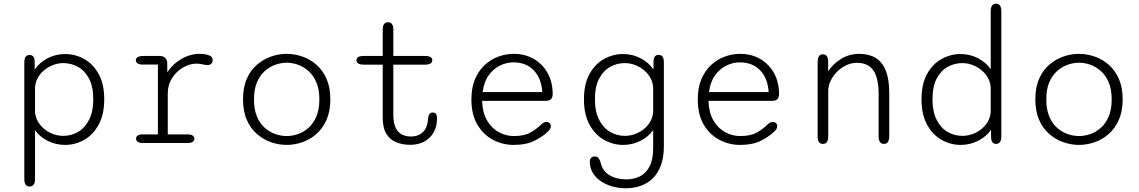

<svg xmlns="http://www.w3.org/2000/svg" viewBox="-20 -782 6230 1050"><path d="M113 -440.5Q113 -481.5 142 -481.5Q153.5 -481.5 161 -473.5Q168.5 -465.5 169.5 -449.5L170 -401.5Q196 -440.5 240.2 -463.5Q284.5 -486.5 336 -486.5Q391 -486.5 439.8 -459.8Q488.5 -433 519.2 -378Q550 -323 550 -239Q550 -155.5 519.2 -99.8Q488.5 -44 439.8 -16.8Q391 10.5 336 10.5Q285 10.5 241.2 -11.5Q197.5 -33.5 171.5 -70V197Q171.5 238 142 238Q113 238 113 197ZM171.5 -166.5Q176 -129 199 -100Q222 -71 256 -55Q290 -39 326 -39Q369.5 -39 406.8 -60.5Q444 -82 467 -126.8Q490 -171.5 490 -239Q490 -308.5 467 -352Q444 -395.5 406.8 -416.2Q369.5 -437 326 -437Q290 -437 255.8 -420.2Q221.5 -403.5 198.2 -374Q175 -344.5 171.5 -305.5Z M897.5 -47H1006.5Q1025 -47 1034 -40.5Q1043 -34 1043 -23.5Q1043 -13 1034 -6.5Q1025 0 1006.5 0H761Q742 0 733 -6.5Q724 -13 724 -23.5Q724 -34 732.8 -40.5Q741.5 -47 759 -47H843.5V-429H759Q741.5 -429 732.2 -435.5Q723 -442 723 -453Q723 -464 733.5 -470Q744 -476 764.5 -476H853Q870.5 -476 881 -467.2Q891.5 -458.5 894.5 -442.5L895 -386.5Q924 -432 972.2 -459.8Q1020.5 -487.5 1072.5 -487.5Q1099.5 -487.5 1121.2 -480.2Q1143 -473 1143 -454Q1143 -440.5 1135.2 -433.2Q1127.5 -426 1114 -426Q1107.5 -426 1101.8 -427.2Q1096 -428.5 1089 -430Q1080.5 -432 1071.5 -433Q1062.5 -434 1054 -434Q1017.5 -434 981.2 -413Q945 -392 921.2 -355.2Q897.5 -318.5 897.5 -270.5Z M1548 10.5Q1505 10.5 1463 -4Q1421 -18.5 1385.8 -48.8Q1350.5 -79 1329.8 -126.2Q1309 -173.5 1309 -239Q1309 -304.5 1329.8 -351.5Q1350.5 -398.5 1385.8 -428.5Q1421 -458.5 1463 -473Q1505 -487.5 1548 -487.5Q1590.5 -487.5 1632.8 -473Q1675 -458.5 1709.8 -428.5Q1744.5 -398.5 1765.5 -351.5Q1786.5 -304.5 1786.5 -239Q1786.5 -173.5 1765.5 -126.2Q1744.5 -79 1709.8 -48.8Q1675 -18.5 1632.8 -4Q1590.5 10.5 1548 10.5ZM1548 -38Q1578.5 -38 1609.8 -48.8Q1641 -59.5 1667.5 -83.2Q1694 -107 1710.2 -145.2Q1726.5 -183.5 1726.5 -239Q1726.5 -293.5 1710.2 -331.5Q1694 -369.5 1667.5 -393.2Q1641 -417 1609.8 -428Q1578.5 -439 1548 -439Q1517.5 -439 1486 -428Q1454.5 -417 1427.8 -393.2Q1401 -369.5 1385 -331.5Q1369 -293.5 1369 -239Q1369 -183.5 1385 -145.2Q1401 -107 1427.8 -83.2Q1454.5 -59.5 1486 -48.8Q1517.5 -38 1548 -38Z M1970 -428.5Q1929.5 -428.5 1929.5 -452.5Q1929.5 -476 1970 -476H2073V-619.5Q2073 -660.5 2102.5 -660.5Q2131 -660.5 2131 -619.5V-476H2303.5Q2344 -476 2344 -452.5Q2344 -428.5 2303.5 -428.5H2131V-154.5Q2131 -109.5 2143.8 -83.2Q2156.5 -57 2178.2 -46.2Q2200 -35.5 2227.5 -35.5Q2269.5 -35.5 2294.2 -61Q2319 -86.5 2321.5 -138Q2323 -150 2328.5 -158.2Q2334 -166.5 2346.5 -166.5Q2359.5 -166.5 2364.8 -158Q2370 -149.5 2370 -134.5Q2370 -89.5 2351 -57Q2332 -24.5 2299 -7.2Q2266 10 2224 10Q2182.5 10 2148 -3.5Q2113.5 -17 2093.2 -49.5Q2073 -82 2073 -139.5V-428.5Z M2788 10.5Q2730.5 10.5 2677.8 -16.5Q2625 -43.5 2591.5 -98.8Q2558 -154 2558 -239Q2558 -303.5 2578.2 -350.2Q2598.5 -397 2632 -427.5Q2665.5 -458 2706.5 -472.8Q2747.5 -487.5 2788.5 -487.5Q2852.5 -487.5 2900.8 -458.8Q2949 -430 2975.8 -380.5Q3002.5 -331 3002.5 -268Q3002.5 -249 2993.2 -239.8Q2984 -230.5 2965 -230.5H2616.5Q2618.5 -166.5 2643.2 -123.8Q2668 -81 2707.2 -59.5Q2746.5 -38 2790 -38Q2848 -38 2882.2 -58Q2916.5 -78 2937 -99Q2945 -106.5 2952.2 -110.8Q2959.5 -115 2968.5 -115Q2978.5 -115 2985.5 -108.8Q2992.5 -102.5 2992.5 -92Q2992.5 -84 2988.2 -76.8Q2984 -69.5 2975.5 -62Q2950 -36.5 2904.5 -13Q2859 10.5 2788 10.5ZM2619.5 -278.5H2945.5Q2941 -353.5 2899.2 -397.2Q2857.5 -441 2787 -441Q2750.5 -441 2714.5 -423.5Q2678.5 -406 2652.5 -370.2Q2626.5 -334.5 2619.5 -278.5Z M3403 247.5Q3364 247.5 3328.5 237.5Q3293 227.5 3265.2 208.5Q3237.5 189.5 3221.5 162.5Q3205.5 135.5 3205.5 102Q3205.5 88 3213.2 80.8Q3221 73.5 3233.5 73.5Q3246.5 73.5 3253.2 82.8Q3260 92 3264 104Q3274.5 153.5 3313.2 176.2Q3352 199 3405 199Q3445.5 199 3478.8 182.8Q3512 166.5 3532 128.8Q3552 91 3552 28V-70.5Q3526 -33.5 3482 -11.5Q3438 10.5 3387.5 10.5Q3333 10.5 3284 -16.8Q3235 -44 3204.2 -99.8Q3173.5 -155.5 3173.5 -239Q3173.5 -323 3204.2 -378Q3235 -433 3284 -459.8Q3333 -486.5 3387.5 -486.5Q3439 -486.5 3483.2 -463.5Q3527.5 -440.5 3553.5 -401.5L3554 -451Q3557.5 -482 3581.5 -482Q3610.5 -482 3610.5 -442V19Q3610.5 79 3594.2 122.5Q3578 166 3549.8 193.5Q3521.5 221 3483.8 234.2Q3446 247.5 3403 247.5ZM3397.5 -39Q3433.5 -39 3467.5 -55Q3501.5 -71 3524.8 -100Q3548 -129 3552 -167V-305Q3549 -343.5 3525.5 -373.5Q3502 -403.5 3467.8 -420.2Q3433.5 -437 3397.5 -437Q3354 -437 3316.8 -416.2Q3279.5 -395.5 3256.5 -352Q3233.5 -308.5 3233.5 -239Q3233.5 -171.5 3256.5 -126.8Q3279.5 -82 3316.8 -60.5Q3354 -39 3397.5 -39Z M4026 10.5Q3968.5 10.5 3915.8 -16.5Q3863 -43.5 3829.5 -98.8Q3796 -154 3796 -239Q3796 -303.5 3816.2 -350.2Q3836.5 -397 3870 -427.5Q3903.5 -458 3944.5 -472.8Q3985.5 -487.5 4026.5 -487.5Q4090.5 -487.5 4138.8 -458.8Q4187 -430 4213.8 -380.5Q4240.5 -331 4240.5 -268Q4240.5 -249 4231.2 -239.8Q4222 -230.5 4203 -230.5H3854.5Q3856.5 -166.5 3881.2 -123.8Q3906 -81 3945.2 -59.5Q3984.5 -38 4028 -38Q4086 -38 4120.2 -58Q4154.5 -78 4175 -99Q4183 -106.5 4190.2 -110.8Q4197.5 -115 4206.5 -115Q4216.5 -115 4223.5 -108.8Q4230.5 -102.5 4230.5 -92Q4230.5 -84 4226.2 -76.8Q4222 -69.5 4213.5 -62Q4188 -36.5 4142.5 -13Q4097 10.5 4026 10.5ZM3857.5 -278.5H4183.5Q4179 -353.5 4137.2 -397.2Q4095.5 -441 4025 -441Q3988.5 -441 3952.5 -423.5Q3916.5 -406 3890.5 -370.2Q3864.5 -334.5 3857.5 -278.5Z M4814 5Q4785 5 4785 -36.5V-266.5Q4785 -354 4756.8 -396.2Q4728.5 -438.5 4665.5 -438.5Q4636 -438.5 4608 -425.2Q4580 -412 4558 -390Q4536 -368 4522.8 -340.8Q4509.5 -313.5 4509.5 -285.5V-36.5Q4509.5 5 4480.5 5Q4451.5 5 4451.5 -36.5V-443.5Q4451.5 -485 4480.5 -485Q4506 -485 4509 -450.5V-392Q4535 -432.5 4579.8 -460Q4624.5 -487.5 4680 -487.5Q4732.5 -487.5 4769 -465Q4805.5 -442.5 4824.2 -395.5Q4843 -348.5 4843 -275V-36.5Q4843 -16.5 4835.5 -5.8Q4828 5 4814 5Z M5427 5Q5403.5 5 5400 -27L5399.5 -72Q5373.5 -34.5 5329.2 -12Q5285 10.5 5233 10.5Q5179 10.5 5130 -16.8Q5081 -44 5050.2 -99.8Q5019.5 -155.5 5019.5 -239Q5019.5 -323 5050.2 -378Q5081 -433 5130 -459.8Q5179 -486.5 5233 -486.5Q5284.5 -486.5 5328.2 -463.8Q5372 -441 5398 -403.5V-720.5Q5398 -741 5405.5 -751.5Q5413 -762 5427 -762Q5456 -762 5456 -720.5V-36.5Q5456 5 5427 5ZM5398 -167V-305Q5395 -343.5 5371.5 -373.5Q5348 -403.5 5313.8 -420.2Q5279.5 -437 5243.5 -437Q5199.5 -437 5162.2 -416.2Q5125 -395.5 5102.2 -352Q5079.5 -308.5 5079.5 -239Q5079.5 -171.5 5102.2 -126.8Q5125 -82 5162.2 -60.5Q5199.5 -39 5243.5 -39Q5279.5 -39 5313.5 -55Q5347.5 -71 5370.8 -100Q5394 -129 5398 -167Z M5881 10.5Q5838 10.5 5796 -4Q5754 -18.5 5718.8 -48.8Q5683.5 -79 5662.8 -126.2Q5642 -173.5 5642 -239Q5642 -304.5 5662.8 -351.5Q5683.5 -398.5 5718.8 -428.5Q5754 -458.5 5796 -473Q5838 -487.5 5881 -487.5Q5923.5 -487.5 5965.8 -473Q6008 -458.5 6042.8 -428.5Q6077.5 -398.5 6098.5 -351.5Q6119.5 -304.5 6119.5 -239Q6119.5 -173.5 6098.5 -126.2Q6077.5 -79 6042.8 -48.8Q6008 -18.5 5965.8 -4Q5923.5 10.5 5881 10.5ZM5881 -38Q5911.5 -38 5942.8 -48.8Q5974 -59.5 6000.5 -83.2Q6027 -107 6043.2 -145.2Q6059.5 -183.5 6059.5 -239Q6059.5 -293.5 6043.2 -331.5Q6027 -369.5 6000.5 -393.2Q5974 -417 5942.8 -428Q5911.5 -439 5881 -439Q5850.5 -439 5819 -428Q5787.5 -417 5760.8 -393.2Q5734 -369.5 5718 -331.5Q5702 -293.5 5702 -239Q5702 -183.5 5718 -145.2Q5734 -107 5760.8 -83.2Q5787.5 -59.5 5819 -48.8Q5850.5 -38 5881 -38Z"/></svg>

Font: Sono Monospace Light
Style: Regular
Weight: 300
Version: Version 2.112